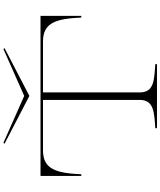

<svg xmlns="http://www.w3.org/2000/svg" viewBox="75 -1038 963 1154"><g transform="rotate(-90 557.0 -461.5)"><path d="M1038 -700H76V-455H86C93 -605 116 -685 229 -685H533V-104C533 -18 459 -17 363 -10V0H748V-10C654 -17 578 -16 578 -104V-685H885C998 -685 1021 -605 1028 -455H1038ZM270 -916 557 -767 844 -916 839 -923 557 -798 275 -923Z"/></g></svg>

Font: Sprat Extended Thin
Style: Regular
Weight: 100
Width: 9
Designer: Ethan Nakache
Foundry: Collletttivo
Version: Version 2.000;Glyphs 3.2 (3217)